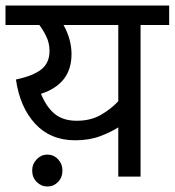

<svg xmlns="http://www.w3.org/2000/svg" viewBox="-20 -642 635 698"><path d="M595 -622V-551H491V0H410V-179Q382 -161 343 -146.5Q304 -132 253 -132Q163 -132 107.5 -192.5Q52 -253 38 -353Q100 -366 130 -389.5Q160 -413 160 -457Q160 -485 148.5 -509Q137 -533 123 -551H0V-622ZM129 -301Q149 -252 179.5 -227.5Q210 -203 259 -203Q309 -203 346 -224Q383 -245 410 -274V-551H211Q240 -499 240 -445Q240 -337 129 -301ZM97 -22Q97 -46 113.5 -63Q130 -80 152 -80Q175 -80 191 -63Q207 -46 207 -22Q207 3 191 19.5Q175 36 152 36Q130 36 113.5 19.5Q97 3 97 -22Z"/></svg>

Font: TSCustom
Style: Regular
Weight: 400
Designer: Monotype Design Team
Foundry: Monotype Imaging Inc.
Version: Version 2.004; ttfautohint (v1.8.3) -l 8 -r 50 -G 200 -x 14 